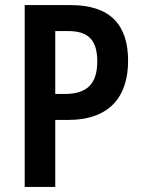

<svg xmlns="http://www.w3.org/2000/svg" viewBox="-20 -800 559 754"><path d="M257 -780H77V-66H197V-329H247C413 -329 483 -423 483 -561C483 -703 413 -780 257 -780ZM248 -678C326 -678 362 -643 362 -559C362 -468 319 -431 234 -431H197V-678Z"/></svg>

Font: Noto Sans Malayalam UI Condensed SemiBold
Style: Regular
Weight: 600
Width: 3
Designer: Jelle Bosma - Monotype Design Team
Foundry: Monotype Imaging Inc.
Version: Version 2.104